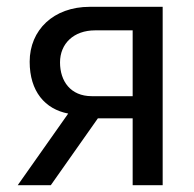

<svg xmlns="http://www.w3.org/2000/svg" viewBox="-20 -543 568 563"><path d="M32 0H129L267 -196H369V0H457V-523H243C137 -523 67 -455 67 -362C67 -275 112 -223 180 -210ZM249 -261C187 -261 156 -305 156 -360C156 -415 196 -454 259 -454H369V-261Z"/></svg>

Font: FIGSv2-sans-serif Medium
Style: Regular
Weight: 500
Designer: Matt McInerney, Pablo Impallari, Rodrigo Fuenzalida,Mirko Velimirovic
Foundry: Matt McInerney, Pablo Impallari, Rodrigo Fuenzalida
Version: Version 4.021;hotconv 1.0.109;makeotfexe 2.5.65596